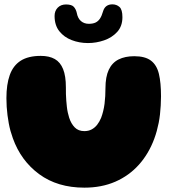

<svg xmlns="http://www.w3.org/2000/svg" viewBox="-20 -842 811 883"><path d="M368 21Q244.5 21 160.2 -41Q76 -103 39 -206.5Q33 -223 28.2 -240.2Q23.5 -257.5 20.2 -275.5Q17 -293.5 14.5 -312.2Q12 -331 10.8 -350.5Q9.5 -370 9.5 -390.5Q9.5 -454 25 -497.2Q40.5 -540.5 75.2 -562.8Q110 -585 167.5 -585Q206.5 -585 232 -570.5Q257.5 -556 270.2 -524.2Q283 -492.5 283 -440.5Q283 -425 283.2 -409.5Q283.5 -394 284.8 -379.5Q286 -365 287.5 -351Q289 -337 291.8 -324.5Q294.5 -312 298 -301Q307 -273 323.8 -256Q340.5 -239 368 -239Q387 -239 401.5 -246.8Q416 -254.5 426.8 -268.2Q437.5 -282 445 -300Q450.5 -314.5 454.5 -330.8Q458.5 -347 460.8 -364.5Q463 -382 464 -400.2Q465 -418.5 465 -436.5Q465 -488.5 480.2 -521Q495.5 -553.5 525.2 -568.5Q555 -583.5 597.5 -583.5Q647.5 -583.5 674.2 -563.2Q701 -543 710.8 -502.2Q720.5 -461.5 720.5 -399Q720.5 -377.5 719.2 -357Q718 -336.5 715.8 -316.2Q713.5 -296 709.8 -277Q706 -258 701 -239.8Q696 -221.5 689.5 -204Q664 -135 618.8 -84.5Q573.5 -34 510.5 -6.5Q447.5 21 368 21ZM384.5 -644Q345 -644 309.8 -657.5Q274.5 -671 252.8 -698.5Q231 -726 231 -768.5Q231 -792 245.5 -806.8Q260 -821.5 283.5 -821.5Q310 -821.5 319.8 -810.2Q329.5 -799 333 -783Q337.5 -758 352.2 -745.2Q367 -732.5 388.5 -732.5Q407 -732.5 419.2 -738.2Q431.5 -744 439.8 -756.5Q448 -769 453.5 -788.5Q458.5 -806 469.5 -814Q480.5 -822 496.5 -822Q516 -822 529.5 -810Q543 -798 543 -763Q543 -721.5 519 -695.2Q495 -669 458.8 -656.5Q422.5 -644 384.5 -644Z"/></svg>

Font: Gluten Thin ExtraBold
Style: Regular
Weight: 800
Version: Version 1.300